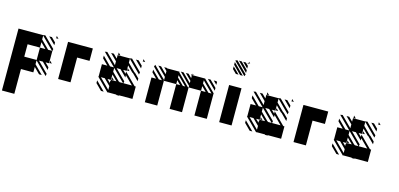

<svg xmlns="http://www.w3.org/2000/svg" viewBox="-94 -1510 5187 2495"><g transform="rotate(15 2500.0 -262.5)"><path d="M505.2 -500 500 -505.2H505.2ZM505.2 -411.5 411.5 -505.2H447.9L505.2 -447.9ZM505.2 -171.9V-166.7L500 -171.9ZM505.2 -171.9H536.5L505.2 -203.1ZM505.2 -505.2H536.5L505.2 -536.5ZM0 333.3V-500H328.1L359.4 -505.2L505.2 -359.4L500 -328.1V-166.7H453.1L505.2 -114.6V-78.1L416.7 -166.7H364.6L505.2 -26L500 5.2L333.3 -161.5V-109.4L447.9 5.2H411.5L333.3 -72.9V0H166.7V333.3ZM328.1 -166.7H333.3V-333.3H406.2L333.3 -406.2V-333.3H166.7V-166.7ZM442.7 -333.3H494.8L333.3 -494.8V-442.7Z M666.7 0V-500H1000V-333.3H833.3V0Z M1671.9 -500 1666.7 -505.2H1671.9ZM1671.9 -411.5 1578.1 -505.2H1614.6L1671.9 -447.9ZM1666.7 0H1484.4L1489.6 5.2H1453.1L1447.9 0H1333.3V5.2L1161.5 -166.7H1166.7V-333.3H1239.6L1161.5 -411.5V-447.9L1276 -333.3H1328.1L1161.5 -500L1192.7 -505.2L1333.3 -364.6V-416.7L1244.8 -505.2H1281.2L1333.3 -453.1V-500H1338.5L1333.3 -505.2H1338.5V-500H1494.8L1526 -505.2L1671.9 -359.4L1666.7 -328.1L1500 -494.8V-442.7L1604.2 -338.5H1609.4L1671.9 -276V-239.6L1583.3 -328.1H1578.1L1500 -406.2V-338.5H1505.2V-333.3L1500 -338.5V-333.3H1453.1L1494.8 -291.7V-322.9L1651 -166.7H1666.7ZM1447.9 -166.7H1494.8L1333.3 -328.1V-276L1437.5 -171.9H1442.7ZM1333.3 -151V-166.7H1338.5L1333.3 -171.9H1338.5V-166.7H1406.2L1333.3 -239.6V-166.7H1286.5L1328.1 -125V-156.2ZM1338.5 -203.1V-171.9H1369.8ZM1333.3 -83.3 1250 -166.7H1197.9L1333.3 -31.2ZM1281.2 5.2H1244.8L1161.5 -78.1V-114.6ZM1614.6 -166.7 1505.2 -276V-244.8L1416.7 -333.3H1364.6L1505.2 -192.7L1500 -166.7ZM1505.2 -338.5H1536.5L1505.2 -369.8ZM1671.9 -505.2H1703.1L1671.9 -536.5ZM1338.5 -505.2H1369.8L1338.5 -536.5Z M2671.9 -458.3 2625 -505.2H2661.5L2671.9 -494.8ZM2671.9 -380.2 2546.9 -505.2H2583.3L2671.9 -416.7ZM2338.5 -505.2V-500H2500V-489.6L2505.2 -505.2L2671.9 -338.5L2656.2 -333.3H2666.7V0H2500V-333.3H2562.5L2500 -395.8V-333.3H2333.3V0H2166.7V-333.3H2218.8L2166.7 -385.4V-333.3H2000V0H1833.3V-333.3H1895.8L1828.1 -401V-437.5L1932.3 -333.3H1974L1828.1 -479.2L1838.5 -505.2L2000 -343.8V-385.4L1880.2 -505.2H1916.7L2000 -421.9V-463.5L1958.3 -505.2H1994.8L2000 -500H2166.7V-489.6L2322.9 -333.3H2333.3V-354.2L2182.3 -505.2H2218.8L2333.3 -390.6V-421.9L2250 -505.2H2286.5L2333.3 -458.3V-489.6L2317.7 -505.2ZM2338.5 -505.2H2354.2L2338.5 -520.8ZM2599 -333.3H2640.6L2500 -474V-432.3ZM2255.2 -333.3H2286.5L2166.7 -453.1V-421.9ZM1989.6 -333.3H2000V-338.5Z M3005.2 -822.9 2989.6 -838.5H3005.2ZM3005.2 -765.6 2932.3 -838.5H2968.7L3005.2 -802.1ZM3005.2 -708.3 2875 -838.5H2911.5L3005.2 -744.8ZM2994.8 -661.5 2828.1 -828.1 2854.2 -838.5 3005.2 -687.5ZM2937.5 -661.5 2828.1 -770.8V-807.3L2974 -661.5ZM2880.2 -661.5 2828.1 -713.5V-750L2916.7 -661.5ZM2833.3 -500H3000V0H2833.3ZM3005.2 -838.5H3026L3005.2 -859.4Z M3671.9 -500 3666.7 -505.2H3671.9ZM3671.9 -411.5 3578.1 -505.2H3614.6L3671.9 -447.9ZM3666.7 0H3484.4L3489.6 5.2H3453.1L3447.9 0H3333.3V5.2L3161.5 -166.7H3166.7V-333.3H3239.6L3161.5 -411.5V-447.9L3276 -333.3H3328.1L3161.5 -500L3192.7 -505.2L3333.3 -364.6V-416.7L3244.8 -505.2H3281.2L3333.3 -453.1V-500H3338.5L3333.3 -505.2H3338.5V-500H3494.8L3526 -505.2L3671.9 -359.4L3666.7 -328.1L3500 -494.8V-442.7L3604.2 -338.5H3609.4L3671.9 -276V-239.6L3583.3 -328.1H3578.1L3500 -406.2V-338.5H3505.2V-333.3L3500 -338.5V-333.3H3453.1L3494.8 -291.7V-322.9L3651 -166.7H3666.7ZM3447.9 -166.7H3494.8L3333.3 -328.1V-276L3437.5 -171.9H3442.7ZM3333.3 -151V-166.7H3338.5L3333.3 -171.9H3338.5V-166.7H3406.2L3333.3 -239.6V-166.7H3286.5L3328.1 -125V-156.2ZM3338.5 -203.1V-171.9H3369.8ZM3333.3 -83.3 3250 -166.7H3197.9L3333.3 -31.2ZM3281.2 5.2H3244.8L3161.5 -78.1V-114.6ZM3614.6 -166.7 3505.2 -276V-244.8L3416.7 -333.3H3364.6L3505.2 -192.7L3500 -166.7ZM3505.2 -338.5H3536.5L3505.2 -369.8ZM3671.9 -505.2H3703.1L3671.9 -536.5ZM3338.5 -505.2H3369.8L3338.5 -536.5Z M3833.3 0V-500H4166.7V-333.3H4000V0Z M4838.5 -500 4833.3 -505.2H4838.5ZM4838.5 -411.5 4744.8 -505.2H4781.2L4838.5 -447.9ZM4833.3 0H4651L4656.2 5.2H4619.8L4614.6 0H4500V5.2L4328.1 -166.7H4333.3V-333.3H4406.2L4328.1 -411.5V-447.9L4442.7 -333.3H4494.8L4328.1 -500L4359.4 -505.2L4500 -364.6V-416.7L4411.5 -505.2H4447.9L4500 -453.1V-500H4505.2L4500 -505.2H4505.2V-500H4661.5L4692.7 -505.2L4838.5 -359.4L4833.3 -328.1L4666.7 -494.8V-442.7L4770.8 -338.5H4776L4838.5 -276V-239.6L4750 -328.1H4744.8L4666.7 -406.2V-338.5H4671.9V-333.3L4666.7 -338.5V-333.3H4619.8L4661.5 -291.7V-322.9L4817.7 -166.7H4833.3ZM4614.6 -166.7H4661.5L4500 -328.1V-276L4604.2 -171.9H4609.4ZM4500 -151V-166.7H4505.2L4500 -171.9H4505.2V-166.7H4572.9L4500 -239.6V-166.7H4453.1L4494.8 -125V-156.2ZM4505.2 -203.1V-171.9H4536.5ZM4500 -83.3 4416.7 -166.7H4364.6L4500 -31.2ZM4447.9 5.2H4411.5L4328.1 -78.1V-114.6ZM4781.2 -166.7 4671.9 -276V-244.8L4583.3 -333.3H4531.2L4671.9 -192.7L4666.7 -166.7ZM4671.9 -338.5H4703.1L4671.9 -369.8ZM4838.5 -505.2H4869.8L4838.5 -536.5ZM4505.2 -505.2H4536.5L4505.2 -536.5Z"/></g></svg>

Font: 0xA000-Monochrome
Style: Monochrome
Weight: 400
Version: Version 0.1